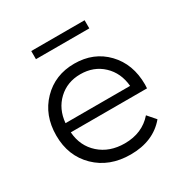

<svg xmlns="http://www.w3.org/2000/svg" viewBox="-161 -824 926 960"><g transform="rotate(-30 302.0 -343.5)"><path d="M457 -692V-645H149V-692ZM558 -263Q558 -260 557.5 -252.5Q557 -245 557 -241H117Q123 -159 180 -108.5Q237 -58 324 -58Q425 -58 485 -127L525 -81Q453 5 322 5Q200 5 123 -70Q46 -145 46 -263Q46 -380 119 -455Q192 -530 303 -530Q415 -530 486.5 -455.5Q558 -381 558 -263ZM303 -469Q227 -469 175.5 -420.5Q124 -372 117 -294H490Q483 -372 431.5 -420.5Q380 -469 303 -469Z"/></g></svg>

Font: mBank
Style: Regular
Weight: 400
Designer: Julieta Ulanovsky
Foundry: Julieta Ulanovsky
Version: Version 7.200;PS 007.200;hotconv 1.0.88;makeotf.lib2.5.64775